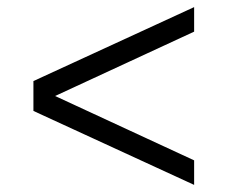

<svg xmlns="http://www.w3.org/2000/svg" viewBox="-20 -560 640 540"><path d="M526 -40 74 -248V-332L526 -540V-471L135 -290L526 -109Z"/></svg>

Font: Geist Mono Light
Style: Regular
Weight: 300
Monospace: yes
Designer: Basement.studio, Andrés Briganti, Mateo Zaragoza
Foundry: Basement.studio, Vercel, Andrés Briganti, Guido Ferreyra, Mateo Zaragoza
Version: Version 1.500; ttfautohint (v1.8.4.7-5d5b)